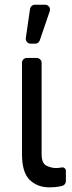

<svg xmlns="http://www.w3.org/2000/svg" viewBox="-20 -793 306 820"><path d="M73.9 -524.9V-134.9Q73.9 -56.5 106.9 -24.5Q140.3 7.1 190.3 7.1Q216.6 7.1 233.3 3.6Q241.1 2.1 245 1.1Q252.1 -0.7 256.7 -6.2Q261.4 -11.7 261.4 -19.2V-63.2Q261.4 -70.3 256 -74.8Q250.7 -79.2 243.6 -77.8H243.3Q228.3 -75.3 220.2 -75.3Q197.8 -75.3 177.6 -85.9Q157.7 -96.2 157.7 -134.9V-524.9Q157.7 -533.4 151.5 -539.4Q145.2 -545.5 136.7 -545.5H94.5Q85.9 -545.5 79.9 -539.4Q73.9 -533.4 73.9 -524.9ZM110.8 -606.5H130.3Q137.1 -606.5 142.4 -610.4Q147.7 -614.3 149.9 -620.7L192.5 -745.4Q193.5 -748.6 193.5 -752.1Q193.5 -760.7 187.5 -766.7Q181.5 -772.7 172.9 -772.7H128.9Q121.1 -772.7 115.4 -767.8Q109.7 -762.8 108.3 -755L90.2 -630.3Q88.8 -621.1 95.2 -613.8Q101.6 -606.5 110.8 -606.5Z"/></svg>

Font: DeltaSans
Style: Regular
Weight: 400
Designer: Rasmus Andersson
Foundry: rsms
Version: Version 3.012